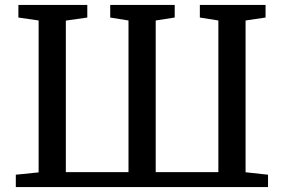

<svg xmlns="http://www.w3.org/2000/svg" viewBox="-20 -763 1158 783"><path d="M44.5 0V-50.5L137.5 -60V-679.5L55 -691.5V-743H336V-691.5L248.5 -679V-61H504V-679.5L429.5 -691.5V-743H692.5V-691.5L615 -679.5V-61H870.5V-679.5L795 -691.5V-743H1063V-691.5L981.5 -679.5V-60.5L1073 -50.5V0Z"/></svg>

Font: Merriweather 20pt Medium
Style: Regular
Weight: 500
Version: Version 2.100